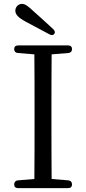

<svg xmlns="http://www.w3.org/2000/svg" viewBox="-20 -965 444 989"><path d="M260 -791C265 -798 263 -806 254 -815L240 -828C211 -855 181 -882 155 -905C123 -935 109 -945 93 -945C75 -945 59 -930 59 -910C59 -890 74 -874 115 -852L220 -796L235 -788C246 -782 255 -783 260 -791ZM73 4H331C344 4 351 -3 351 -15C351 -27 344 -35 332 -36L246 -43C245 -140 245 -237 245 -336V-391C245 -490 245 -588 246 -685L332 -692C344 -693 351 -700 351 -712C351 -724 344 -731 331 -731H73C60 -731 53 -724 53 -712C53 -700 60 -693 72 -692L157 -685C158 -587 158 -490 158 -391V-336C158 -237 158 -140 157 -43L72 -36C60 -35 53 -27 53 -15C53 -3 60 4 73 4Z"/></svg>

Font: 寒蝉锦书宋
Style: Regular
Weight: 400
Designer: 寒蝉锦书宋{Warren} 思源宋体{Ryoko NISHIZUKA 西塚涼子 (kana & ideographs); Frank Grießhammer (Latin, Greek & Cyrillic); Wenlong ZHANG 
Foundry: Adobe & ChillType
Version: Version 2.000;Glyphs 3.1.1 (3135)